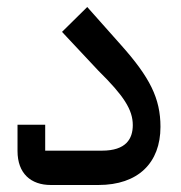

<svg xmlns="http://www.w3.org/2000/svg" viewBox="-20 -528 516 548"><path d="M125 0H261C374 0 438 -63 438 -166C438 -247 408 -307 325 -400L229 -508L157 -437L261 -326C333 -255 359 -215 359 -171C359 -132 340 -98 271 -98H109V-172H30V-97C30 -33 68 0 125 0Z"/></svg>

Font: IBM Plex Arabic Text
Style: Regular
Weight: 450
Designer: Mike Abbink, Paul van der Laan, Pieter van Rosmalen, Wael Morcos, Khajak Apelian
Foundry: Bold Monday
Version: Version 1.0